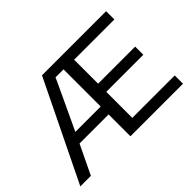

<svg xmlns="http://www.w3.org/2000/svg" viewBox="-125 -969 1250 1250"><g transform="rotate(-45 500.0 -344.0)"><path d="M473.1 0H957V-76.2H566.4V-315.9H907.7V-391.1H566.4V-611.8H937V-688H346.7L11.7 0H108.9L205.6 -201.2H473.1ZM473.1 -616.2V-273.9H239.7L385.7 -585.4L399.4 -616.2Z"/></g></svg>

Font: Arimo
Style: Regular
Weight: 400
Designer: Steve Matteson
Foundry: Monotype Imaging Inc.
Version: Version 1.32